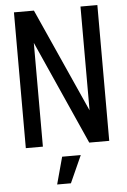

<svg xmlns="http://www.w3.org/2000/svg" viewBox="-60 -743 650 986"><g transform="rotate(-5 265.0 -250.0)"><path d="M50 0V-700H153L393 -165V-700H480V0H377L138 -535V0ZM194 200 232 60H328L265 200Z"/></g></svg>

Font: Tektur SemiCondensed
Style: Regular
Weight: 400
Width: 4
Designer: Adam Jagosz
Foundry: Adam Jagosz
Version: Version 1.005;gftools[0.9.30]